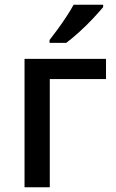

<svg xmlns="http://www.w3.org/2000/svg" viewBox="-20 -786 486 806"><path d="M425 -539V-454H189V0H83V-539ZM413 -756Q398 -738 371 -709Q344 -680 313 -652Q282 -624 258 -606H188V-618Q203 -637 222 -663Q241 -689 259 -716.5Q277 -744 289 -766H413Z"/></svg>

Font: Noto Sans Medium
Style: Regular
Weight: 500
Designer: Monotype Design Team
Foundry: Monotype Imaging Inc.
Version: Version 2.007